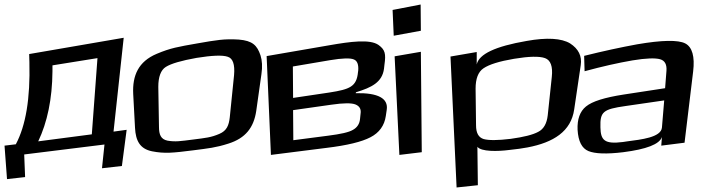

<svg xmlns="http://www.w3.org/2000/svg" viewBox="-125 -651 3184 849"><path d="M281 -57 44 -26C84 -110 106 -213 107 -336V-362L306 -394ZM5 -376C9 -214 -11 -96 -55 -13L-105 -7L-94 141L-14 132L-18 32L337 -12L326 93L414 83L435 -77L377 -69L422 -484L4 -412Z M1031 -323C1036 -356 1034 -384 1027 -406C1012 -451 991 -471 931 -476C867 -480 833 -474 747 -459C662 -444 630 -439 568 -413C487 -379 460 -317 464 -236L472 -86C475 -28 494 7 547 18C603 29 640 25 727 14C797 5 829 2 885 -16C961 -40 997 -87 1008 -160ZM891 -132C887 -97 878 -73 845 -59C808 -43 784 -41 729 -34C674 -27 651 -23 616 -29C586 -35 578 -56 578 -90L575 -267C575 -311 586 -341 608 -355C632 -370 677 -383 744 -395C812 -406 859 -408 882 -400C905 -393 914 -366 910 -319Z M1573 -347 1575 -365C1582 -413 1578 -431 1549 -452C1511 -479 1424 -467 1332 -451L1054 -403L1073 34L1318 3C1410 -8 1475 -24 1513 -44C1552 -64 1575 -96 1581 -138L1585 -165C1593 -216 1547 -241 1448 -239L1449 -243C1518 -264 1565 -287 1573 -347ZM1332 -242 1171 -218 1170 -357 1335 -385C1389 -394 1424 -395 1440 -388C1455 -382 1461 -365 1459 -339L1458 -332C1452 -268 1422 -256 1332 -242ZM1467 -125C1465 -103 1454 -87 1436 -77C1418 -66 1381 -58 1326 -51L1172 -31L1171 -164L1340 -188C1394 -196 1430 -196 1447 -189C1464 -182 1471 -170 1470 -154Z M1740 22 1736 -422 1620 -402 1641 34ZM1736 -515 1735 -631 1611 -607 1616 -493Z M2128 12C2159 9 2185 5 2207 1C2323 -21 2400 -70 2414 -167L2443 -363C2449 -403 2433 -435 2396 -459C2358 -482 2293 -486 2204 -470C2065 -446 1993 -412 1983 -366V-421L1867 -401L1894 178L1988 168L1986 -2C2002 20 2075 19 2128 12ZM2297 -141C2293 -105 2279 -80 2255 -68C2231 -55 2191 -45 2133 -37C2076 -30 2036 -30 2014 -36C1991 -43 1980 -63 1980 -97L1978 -259C1978 -302 1989 -333 2013 -349C2038 -366 2083 -380 2148 -391C2214 -402 2260 -403 2285 -394C2310 -385 2320 -357 2315 -311Z M2902 -20 2940 -335C2948 -401 2936 -443 2905 -459C2874 -475 2802 -474 2692 -455C2621 -442 2542 -425 2458 -404L2460 -336C2537 -357 2608 -373 2672 -384C2732 -394 2773 -395 2794 -389C2815 -383 2824 -366 2822 -338L2816 -261L2633 -233C2549 -220 2494 -203 2466 -180C2439 -158 2427 -123 2429 -77C2432 -26 2448 5 2477 17C2506 29 2557 31 2631 22C2733 9 2791 -13 2802 -45L2799 -7ZM2530 -88C2528 -157 2542 -168 2640 -182L2812 -207L2802 -87C2798 -43 2709 -34 2649 -26L2629 -23C2549 -13 2531 -30 2530 -88Z"/></svg>

Font: Gamestation Warped
Style: Regular
Weight: 400
Designer: Jonas Hecksher
Foundry: Jonas Hecksher, Playtypeª, e-types AS
Version: Version 1.003